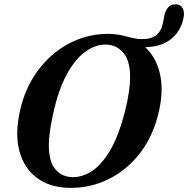

<svg xmlns="http://www.w3.org/2000/svg" viewBox="-20 -872 886 904"><path d="M494.5 -712.5Q538 -711.5 575.5 -700Q596.5 -695 613 -691.5Q629.5 -688 645.5 -688Q690.5 -687 715 -706.2Q739.5 -725.5 746.5 -761.5L754 -799Q759 -823.5 772.5 -838Q786 -852.5 810 -851.5Q830.5 -850.5 840.5 -832.2Q850.5 -814 843 -782.5Q829 -721.5 782.8 -686.2Q736.5 -651 663.5 -650Q713.5 -604 732 -528.8Q750.5 -453.5 730.5 -358.5Q706.5 -241.5 644.2 -157.8Q582 -74 493.8 -29.8Q405.5 14.5 304.5 12.5Q214 10.5 153.2 -35Q92.5 -80.5 71 -162.2Q49.5 -244 75 -354Q92 -431 130.2 -496.8Q168.5 -562.5 224.2 -611.5Q280 -660.5 348.8 -687Q417.5 -713.5 494.5 -712.5ZM320 -38Q366 -36.5 412 -66Q458 -95.5 498.5 -164Q539 -232.5 568.5 -348Q581 -398.5 587 -439Q593 -479.5 592.5 -511Q592.5 -585 561.5 -622.5Q530.5 -660 482 -662Q434.5 -664 387.8 -632.8Q341 -601.5 301.5 -534.5Q262 -467.5 236.5 -363.5Q223 -308 216.5 -264.5Q210 -221 210 -188Q210 -112 240 -75.8Q270 -39.5 320 -38Z"/></svg>

Font: Fraunces 72pt S050 SemiBold
Style: Italic
Weight: 600
Italic angle: -16°
Version: Version 1.000; ttfautohint (v1.8.3)